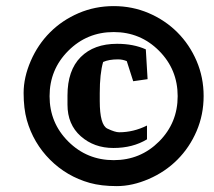

<svg xmlns="http://www.w3.org/2000/svg" viewBox="-20 -783 712 639"><path d="M69.3 -383.5Q58.6 -421.9 58.6 -473.6Q58.6 -525.4 82.3 -580.1Q106 -634.8 146.5 -675.3Q187 -715.8 241.7 -739.3Q296.4 -762.7 358.4 -762.7Q420.4 -762.7 475.1 -739.3Q529.8 -715.8 570.3 -675.3Q610.8 -634.8 634.3 -580.1Q657.7 -525.4 657.7 -463.4Q657.7 -401.4 634.3 -346.7Q610.8 -292 570.3 -251.5Q529.8 -210.9 475.1 -187.3Q420.4 -163.6 368.7 -163.6Q316.9 -163.6 278.6 -174.3Q240.2 -185.1 207 -204.6Q173.8 -224.1 146.5 -251.5Q119.1 -278.8 99.6 -312Q80.1 -345.2 69.3 -383.5ZM207.3 -614Q145 -551.8 145 -462.9Q145 -374 207.3 -312Q269.5 -250 358.4 -250Q447.3 -250 509.3 -312Q571.3 -374 571.3 -462.9Q571.3 -551.8 509.3 -614Q447.3 -676.3 358.4 -676.3Q269.5 -676.3 207.3 -614ZM469.2 -319.3Q421.9 -290.5 357.4 -290.5Q293 -290.5 248.8 -329.6Q204.6 -368.7 204.6 -434.6V-465.3Q204.6 -548.8 248.5 -593Q292.5 -637.2 369.6 -637.2Q424.3 -637.2 465.3 -618.7L471.2 -519.5L423.3 -512.7L401.9 -579.6Q387.7 -585.4 373 -585.4Q342.3 -585.4 323.2 -576.7Q312 -538.1 312 -472.7V-446.8Q312 -367.2 337.4 -355Q362.8 -342.8 376.5 -342.8Q424.3 -342.8 469.2 -365.2Z"/></svg>

Font: NoticiaText-BoldItalic
Style: Bold Italic
Weight: 700
Italic angle: -8°
Designer: JM Sole
Foundry: JM Sole
Version: Version 1.003